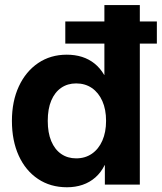

<svg xmlns="http://www.w3.org/2000/svg" viewBox="-20 -748 656 778"><path d="M251.4 10.8Q184.2 10.8 134 -22.9Q83.7 -56.5 56 -117.1Q28.3 -177.7 28.3 -258.3Q28.3 -337.7 56.4 -398.1Q84.5 -458.5 134.6 -492.5Q184.8 -526.4 250.4 -526.4Q284 -526.4 312.3 -517.5Q340.6 -508.5 363.3 -490.3Q385.9 -472.2 402.3 -444.2H403V-727.5H546.6V0H404.9V-79.2H404.2Q389.3 -49.1 366.5 -29.1Q343.6 -9 314.5 0.9Q285.4 10.8 251.4 10.8ZM288.6 -106.3Q325.1 -106.3 352.4 -125.1Q379.6 -143.9 394.7 -178.1Q409.8 -212.4 409.8 -258.3Q409.8 -304.5 394.7 -338.5Q379.6 -372.5 352.4 -391.3Q325.1 -410 288.6 -410Q253.9 -410 228 -392.2Q202 -374.3 187.7 -340.5Q173.5 -306.8 173.5 -258.3Q173.5 -210.1 187.7 -176.1Q202 -142.1 228 -124.2Q253.9 -106.3 288.6 -106.3ZM244.6 -571.3V-661.1H615.6V-571.3Z"/></svg>

Font: Inter Khmer Looped
Style: Regular
Weight: 400
Designer: Rasmus Andersson, Sovichet Tep
Foundry: Anagata Design
Version: Version 1.000